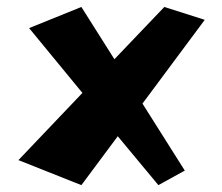

<svg xmlns="http://www.w3.org/2000/svg" viewBox="-20 -585 642 554"><path d="M513.2 -92.8 437 -50.8 319.8 -191.9 214.8 -50.8 33.2 -123 217.8 -316.9 64 -503.9 214.8 -564.9 310.1 -414.1 454.1 -564.9 570.8 -527.8 391.1 -286.1Z"/></svg>

Font: Peralta
Style: Regular
Weight: 400
Designer: Astigmatic (AOETI)
Foundry: Astigmatic (AOETI)
Version: Version 1.000